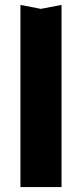

<svg xmlns="http://www.w3.org/2000/svg" viewBox="-20 -595 333 780"><path d="M63 -575 146 -559 230 -575V165H63Z"/></svg>

Font: Unbounded Medium
Style: Regular
Weight: 500
Designer: Luke Prowse, Jean-Baptiste Morizot, Fátima Lázaro, Florian Runge
Foundry: NaN
Version: Version 1.700